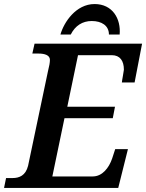

<svg xmlns="http://www.w3.org/2000/svg" viewBox="-31 -930 723 950"><path d="M268 -759H319C341 -803 377 -826 423 -826C471 -826 508 -804 508 -759H561C568 -837 526 -910 437 -910C345 -910 285 -820 268 -759ZM-11 0H554L602 -192H539L524 -146C508 -99 475 -57 428 -57H228L288 -345H527L538 -402H302L355 -657H522C563 -657 582 -629 582 -585C582 -579 572 -529 572 -522H635L672 -714H140L129 -665H160C190 -665 216 -657 216 -634C216 -621 213 -603 206 -576L108 -110C96 -61 64 -49 31 -49H-1Z"/></svg>

Font: Noto Serif Semi
Style: Italic
Weight: 600
Italic angle: -12°
Designer: Monotype Design Team
Foundry: Monotype Imaging Inc.
Version: Version 1.901